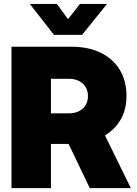

<svg xmlns="http://www.w3.org/2000/svg" viewBox="-20 -968 706 988"><path d="M39.1 0V-727.5H348.1Q435.1 -727.5 498.5 -696.5Q562 -665.5 596.4 -608.6Q630.9 -551.8 630.9 -473.6Q630.9 -405.8 601.8 -354.2Q572.8 -302.7 520 -271.5L653.3 0H441.9L333 -227.5H242.2V0ZM242.2 -384.8H333Q378.9 -384.8 405.8 -409.2Q432.6 -433.6 432.6 -473.6Q432.6 -513.7 405.8 -538.1Q378.9 -562.5 333 -562.5H242.2ZM272.5 -947.8 330.1 -869.6 391.6 -947.8H530.3V-947.3L402.3 -788.6H257.8L133.8 -947.3V-947.8Z"/></svg>

Font: Inter Display Black
Style: Regular
Weight: 900
Designer: Rasmus Andersson
Foundry: rsms
Version: Version 4.000;git-a52131595